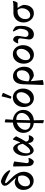

<svg xmlns="http://www.w3.org/2000/svg" viewBox="1664 -2446 1024 4391"><g transform="rotate(-90 2175.5 -251.0)"><path d="M182 -633Q183 -621 198.5 -602.5Q214 -584 249 -550Q305 -496 344 -450.5Q383 -405 412.5 -345Q442 -285 442 -219Q442 -156 415 -104.5Q388 -53 341 -23Q294 7 236 7Q178 7 130 -23.5Q82 -54 54.5 -107.5Q27 -161 27 -227Q27 -314 77 -368.5Q127 -423 211 -427Q251 -418 294 -400L300 -406Q277 -437 223 -493Q171 -547 146.5 -581Q122 -615 122 -652Q122 -686 148 -710Q174 -734 221 -743Q399 -699 480 -550L465 -525Q389 -572 307.5 -609.5Q226 -647 196 -647Q189 -647 185.5 -643Q182 -639 182 -633ZM358 -254Q358 -295 340 -338Q307 -352 276 -352Q230 -352 192 -329Q154 -306 131.5 -267Q109 -228 109 -183Q109 -133 133.5 -104.5Q158 -76 202 -76Q244 -76 279.5 -100.5Q315 -125 336.5 -166Q358 -207 358 -254Z M569 -134 563 -456 575 -463Q630 -459 678 -437L641 -162Q640 -157 640 -148Q640 -125 652 -114.5Q664 -104 690 -104Q714 -104 751 -113L758 -99Q742 -31 684 10Q628 10 599 -26.5Q570 -63 569 -134Z M1277 -97Q1261 -22 1205 7Q1157 6 1130.5 -24Q1104 -54 1101 -110L1093 -114Q1003 8 929 8Q896 8 867.5 -20Q839 -48 822.5 -96Q806 -144 806 -200Q806 -271 830 -331Q854 -391 895 -426.5Q936 -462 984 -462Q1027 -452 1060.5 -408Q1094 -364 1107 -302H1114Q1148 -371 1178 -463L1191 -468Q1226 -437 1254 -395Q1188 -256 1131 -169Q1135 -134 1155 -117Q1175 -100 1215 -100Q1239 -100 1272 -106ZM1082 -240Q1070 -304 1050.5 -332.5Q1031 -361 997 -361Q962 -361 931.5 -333Q901 -305 882.5 -258Q864 -211 864 -157Q864 -115 876.5 -93.5Q889 -72 912 -72Q948 -72 993 -117Q1038 -162 1082 -240Z M1620 11Q1620 100 1624 230L1616 241Q1577 234 1553 223L1557 10Q1491 3 1440 -29Q1389 -61 1360.5 -112.5Q1332 -164 1332 -227Q1332 -292 1362 -344.5Q1392 -397 1445.5 -429Q1499 -461 1567 -467L1571 -643L1579 -654Q1611 -650 1643 -636Q1636 -563 1631 -466Q1697 -459 1748.5 -426.5Q1800 -394 1828.5 -342.5Q1857 -291 1857 -227Q1857 -162 1826.5 -110Q1796 -58 1742.5 -26Q1689 6 1620 11ZM1787 -268Q1787 -324 1746.5 -357Q1706 -390 1637 -390H1628Q1621 -223 1620 -76Q1692 -96 1739.5 -149Q1787 -202 1787 -268ZM1559 -67 1566 -379Q1496 -357 1449 -303.5Q1402 -250 1402 -185Q1402 -130 1442.5 -98.5Q1483 -67 1552 -67Z M1923 -221Q1923 -291 1951 -347Q1979 -403 2028.5 -435.5Q2078 -468 2140 -468Q2199 -468 2245.5 -438Q2292 -408 2318.5 -355Q2345 -302 2345 -235Q2345 -165 2317 -109Q2289 -53 2239.5 -20.5Q2190 12 2128 12Q2069 12 2022 -18Q1975 -48 1949 -101Q1923 -154 1923 -221ZM2262 -278Q2262 -326 2239 -355Q2216 -384 2177 -384Q2136 -384 2095 -354Q2054 -324 2028 -276Q2002 -228 2002 -178Q2002 -129 2025 -100.5Q2048 -72 2087 -72Q2129 -72 2170 -102Q2211 -132 2236.5 -180Q2262 -228 2262 -278ZM2113 -516Q2143 -619 2165 -721L2176 -724L2241 -699L2246 -688L2165 -506L2153 -503Z M2630 11Q2565 -18 2523 -54L2514 -48L2541 216Q2494 231 2441 236L2427 223L2443 -235Q2447 -346 2495 -405.5Q2543 -465 2627 -465Q2688 -465 2738 -431Q2788 -397 2816 -338Q2844 -279 2844 -207Q2844 -105 2786.5 -46.5Q2729 12 2630 11ZM2602 -85Q2645 -85 2682 -107Q2719 -129 2741 -169Q2763 -209 2763 -262Q2763 -317 2740 -347.5Q2717 -378 2675 -378Q2599 -378 2556.5 -308.5Q2514 -239 2510 -112Q2553 -85 2602 -85Z M2915 -221Q2915 -291 2943 -347Q2971 -403 3020.5 -435.5Q3070 -468 3132 -468Q3191 -468 3237.5 -438Q3284 -408 3310.5 -355Q3337 -302 3337 -235Q3337 -165 3309 -109Q3281 -53 3231.5 -20.5Q3182 12 3120 12Q3061 12 3014 -18Q2967 -48 2941 -101Q2915 -154 2915 -221ZM3254 -278Q3254 -326 3231 -355Q3208 -384 3169 -384Q3128 -384 3087 -354Q3046 -324 3020 -276Q2994 -228 2994 -178Q2994 -129 3017 -100.5Q3040 -72 3079 -72Q3121 -72 3162 -102Q3203 -132 3228.5 -180Q3254 -228 3254 -278Z M3468 -93Q3468 -105 3469 -111L3492 -281Q3493 -288 3493 -300Q3493 -326 3479 -338Q3465 -350 3435 -350Q3410 -350 3386 -345L3378 -356Q3401 -430 3452 -462Q3498 -461 3524 -432Q3550 -403 3550 -354Q3550 -339 3547 -321L3528 -203Q3526 -189 3526 -183Q3526 -150 3544.5 -130.5Q3563 -111 3595 -111Q3708 -111 3713 -320Q3683 -395 3649 -455L3664 -468Q3728 -444 3767 -399Q3780 -337 3780 -275Q3780 -192 3756 -126.5Q3732 -61 3687.5 -24.5Q3643 12 3585 12Q3532 12 3500 -17.5Q3468 -47 3468 -93Z M4350 -459Q4338 -405 4313 -369L4303 -361H4196L4191 -353Q4239 -299 4259 -222Q4259 -117 4207 -52.5Q4155 12 4067 12Q4009 12 3961 -19Q3913 -50 3885 -104.5Q3857 -159 3857 -224Q3857 -290 3886 -343Q3915 -396 3965.5 -426Q4016 -456 4079 -456H4228Q4267 -456 4292 -458.5Q4317 -461 4340 -468ZM4142 -361H4106Q4058 -361 4018.5 -338.5Q3979 -316 3956.5 -275.5Q3934 -235 3934 -185Q3934 -131 3959 -101Q3984 -71 4028 -71Q4068 -71 4103.5 -96Q4139 -121 4160.5 -164Q4182 -207 4182 -256Q4182 -287 4171.5 -314.5Q4161 -342 4142 -361Z"/></g></svg>

Font: Alegreya Medium
Style: Regular
Weight: 500
Designer: Juan Pablo del Peral
Foundry: Huerta Tipografica
Version: Version 2.007; ttfautohint (v1.6)